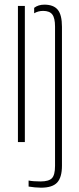

<svg xmlns="http://www.w3.org/2000/svg" viewBox="-20 -626 350 846"><path d="M59 0V-600H89.5V0ZM106 196V169.5Q116.5 171.5 129.8 172.5Q143 173.5 158.5 173.5Q195 173.5 208.8 159.2Q222.5 145 222.5 105V-509Q222.5 -546.5 210.5 -562.2Q198.5 -578 170 -578Q148.5 -578 130.5 -567.5V-591.5Q139.5 -598.5 150.8 -602Q162 -605.5 175.5 -605.5Q216 -605.5 234.5 -583Q253 -560.5 253 -508V104Q253 155.5 232 178.2Q211 201 160.5 201Q149 201 132.8 199.5Q116.5 198 106 196Z"/></svg>

Font: Big Shoulders Stencil Display Thin ExtraLight
Style: Regular
Weight: 250
Version: Version 2.001